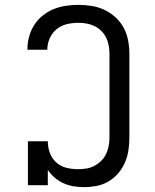

<svg xmlns="http://www.w3.org/2000/svg" viewBox="-20 -763 640 791"><path d="M326 8Q305 8 283.5 4.5Q262 1 242 -8Q222 -17 205.5 -31Q189 -45 177 -63V0H95V-181H177Q177 -157 185 -134Q193 -111 211 -94.5Q229 -78 252.5 -72Q276 -66 300 -66Q317 -66 334.5 -68.5Q352 -71 367.5 -79Q383 -87 396 -99.5Q409 -112 416.5 -127.5Q424 -143 427.5 -160.5Q431 -178 431 -195V-540Q431 -557 428 -574.5Q425 -592 417.5 -607.5Q410 -623 397.5 -635.5Q385 -648 369.5 -655.5Q354 -663 337 -666Q320 -669 303 -669Q279 -669 255.5 -663.5Q232 -658 213.5 -643Q195 -628 185 -605.5Q175 -583 175 -560Q175 -559 175 -558.5Q175 -558 175 -558H93Q93 -558 93 -559Q93 -560 93 -561Q93 -587 100 -612.5Q107 -638 121 -660Q135 -682 155.5 -698.5Q176 -715 200 -725Q224 -735 250.5 -739Q277 -743 303 -743Q330 -743 358 -738.5Q386 -734 411 -722Q436 -710 456.5 -691Q477 -672 490 -647.5Q503 -623 508 -595.5Q513 -568 513 -540V-195Q513 -169 509 -143Q505 -117 494.5 -93Q484 -69 467 -49Q450 -29 427 -15.5Q404 -2 378 3Q352 8 326 8Z"/></svg>

Font: Iosevka Curly Slab Extended
Style: Regular
Weight: 400
Width: 7
Monospace: yes
Designer: Belleve Invis
Foundry: Belleve Invis
Version: Version 11.1.0; ttfautohint (v1.8.3)